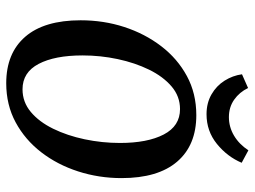

<svg xmlns="http://www.w3.org/2000/svg" viewBox="-118 -668 798 601"><g transform="rotate(90 280.5 -367.0)"><path d="M240 12Q146 12 94.5 -47.5Q43 -107 43 -221Q43 -293 64 -357.5Q85 -422 124 -473Q163 -524 217.5 -553.5Q272 -583 340 -583Q434 -583 485.5 -523Q537 -463 537 -349Q537 -278 516 -213Q495 -148 456 -97.5Q417 -47 362.5 -17.5Q308 12 240 12ZM259 -39Q299 -39 330 -65Q361 -91 382.5 -135Q404 -179 415.5 -233.5Q427 -288 427 -344Q427 -430 400.5 -481Q374 -532 321 -532Q281 -532 250 -505.5Q219 -479 197.5 -435Q176 -391 164.5 -337Q153 -283 153 -227Q153 -140 179.5 -89.5Q206 -39 259 -39ZM337 -615Q302 -615 275 -630.5Q248 -646 232 -671.5Q216 -697 212 -726L255 -745Q268 -718 291.5 -701.5Q315 -685 346 -685Q377 -685 404 -701Q431 -717 450 -746L489 -725Q470 -680 430 -647.5Q390 -615 337 -615Z"/></g></svg>

Font: Rasa Medium
Style: Italic
Weight: 500
Italic angle: -7.10001°
Designer: Anna Giedrys (Yrsa+Rasa design), David Brezina (Yrsa art-direction, Rasa art-direction, design)
Foundry: Rosetta Type Foundry
Version: Version 2.004